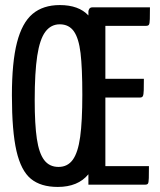

<svg xmlns="http://www.w3.org/2000/svg" viewBox="-20 -729 632 758"><path d="M553 0H329V-41Q288 9 208 9Q141 9 102 -23Q63 -55 45 -133Q27 -211 27 -353Q27 -483 47 -561Q67 -639 108.5 -674Q150 -709 216 -709Q291 -709 329 -668V-684Q329 -688 332.5 -694Q336 -700 345 -700H572Q572 -672 571.5 -654Q571 -636 568 -631.5Q565 -627 557 -627H396V-418H548Q548 -391 547.5 -373Q547 -355 544 -349.5Q541 -344 533 -344H396V-73H568Q568 -44 567.5 -26Q567 -8 564 -4Q561 0 553 0ZM305 -355Q305 -461 298 -519.5Q291 -578 271.5 -605.5Q252 -633 216 -633Q181 -633 159 -603.5Q137 -574 127 -508.5Q117 -443 117 -334Q117 -238 125.5 -181Q134 -124 154.5 -97Q175 -70 211 -70Q247 -70 267.5 -98.5Q288 -127 296.5 -188.5Q305 -250 305 -355Z"/></svg>

Font: Yanone Kaffeesatz
Style: Regular
Weight: 400
Designer: Yanone (Cyrillic: Daniel Pouzeot & Huerta Tipografica)
Foundry: Yanone
Version: Version 1.100;PS 001.100;hotconv 1.0.70;makeotf.lib2.5.58329